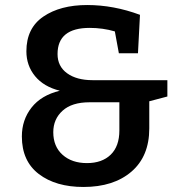

<svg xmlns="http://www.w3.org/2000/svg" viewBox="-20 -733 718 764"><path d="M646 -414V-349L574 -330V-222Q574 -111 503 -50Q432 11 312 11Q202 11 134.5 -40.5Q67 -92 67 -190Q67 -256 105.5 -305Q144 -354 218 -372Q154 -388 119.5 -430Q85 -472 85 -529Q85 -621 152.5 -667Q220 -713 327 -713Q432 -713 537 -674L529 -521H453L437 -608Q389 -622 337 -622Q209 -622 209 -518Q209 -469 247 -441.5Q285 -414 348 -414ZM455 -214V-326H336Q266 -326 229 -292.5Q192 -259 192 -207Q192 -150 229 -117Q266 -84 326 -84Q386 -84 420.5 -117.5Q455 -151 455 -214Z"/></svg>

Font: Bitter Pro SemiBold
Style: Regular
Weight: 600
Designer: Sol Matas, and Bitter project Authors
Foundry: Sol Matas
Version: Version 1.010